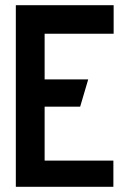

<svg xmlns="http://www.w3.org/2000/svg" viewBox="-20 -720 493 740"><path d="M41 0H417V-101H152V-309H289L320 -414H152V-590H418V-700H41Z"/></svg>

Font: Advent Pro Expanded
Style: Bold
Weight: 700
Width: 7
Designer: VivaRado, Andreas Kalpakidis
Foundry: VivaRado, Andreas Kalpakidis
Version: Version 3.000